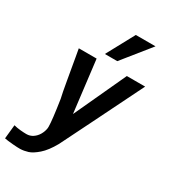

<svg xmlns="http://www.w3.org/2000/svg" viewBox="-251 -920 1089 1232"><g transform="rotate(30 293.0 -304.5)"><path d="M90.5 95Q117 95 138.5 80.5Q160 66 173.5 42.5Q187 19 190.5 -6.5Q191 -9.5 191 -17.5Q191 -63.5 168.5 -211Q159.5 -248.5 144.8 -334.2Q130 -420 126.5 -439Q122.5 -462.5 117.5 -491.2Q112.5 -520 107 -550H239L285.5 -166L463 -550H598.5Q580 -511.5 420.5 -190Q319.5 11.5 303.5 45.5Q266.5 111.5 228 145Q189.5 178.5 160.5 187.5Q131.5 196.5 104 197.5Q86.5 198 47 194.8Q7.5 191.5 -14 187L-3.5 84Q18.5 90 45 92.5Q71.5 95 90.5 95ZM270 -602 381 -807H527L362 -602Z"/></g></svg>

Font: JuliaMono BoldItalic
Style: Regular
Weight: 700
Italic angle: -9°
Monospace: yes
Designer: cormullion
Foundry: corm
Version: Version 0.049; ttfautohint (v1.8.4)